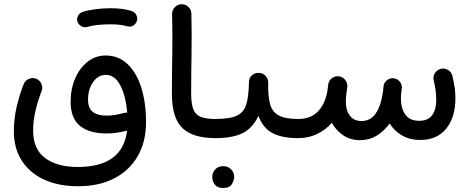

<svg xmlns="http://www.w3.org/2000/svg" viewBox="-20 -638 2255 920"><path d="M351.1 -534.7Q346.7 -548.8 354 -562.5Q361.3 -576.2 376.5 -581.1Q402.8 -589.4 438.7 -594Q474.6 -598.6 509.8 -598.6Q577.1 -598.6 617.2 -582.5Q631.8 -574.7 636.2 -558.3Q640.6 -542 631.3 -528.3Q615.7 -504.9 589.4 -512.2Q557.1 -521.5 509.8 -521.5Q476.6 -521.5 446.8 -518.3Q417 -515.1 397.5 -508.8Q382.8 -504.9 369.1 -512.7Q355.5 -520.5 351.1 -534.7ZM46.4 -9.3Q46.4 -68.4 59.8 -126.2Q73.2 -184.1 93.3 -234.4Q100.1 -252.4 118.2 -260Q136.2 -267.6 153.3 -260.7Q170.9 -253.9 178.5 -236.3Q186 -218.8 179.2 -201.2Q163.1 -160.2 150.9 -110.8Q138.7 -61.5 138.7 -12.2Q138.7 76.7 196.3 119.4Q253.9 162.1 352.5 162.1Q567.9 162.1 588.9 -12.2Q564 -5.9 540 -2.2Q516.1 1.5 490.7 1.5Q406.7 1.5 362.5 -35.4Q318.4 -72.3 318.4 -149.4Q318.4 -211.9 340.1 -262.2Q361.8 -312.5 399.9 -342.3Q438 -372.1 486.3 -372.1Q547.4 -372.1 590.6 -331.5Q633.8 -291 656.7 -219Q679.7 -147 679.7 -52.2Q679.7 40.5 640.4 109.4Q601.1 178.2 528.1 216.3Q455.1 254.4 353.5 254.4Q261.2 254.4 192.1 222.9Q123 191.4 84.7 132.3Q46.4 73.2 46.4 -9.3ZM401.9 -161.1Q401.9 -120.1 424.3 -102.1Q446.8 -84 489.7 -84Q514.2 -84 534.9 -87.9Q555.7 -91.8 575.7 -97.2Q582.5 -98.6 589.4 -98.1Q583 -178.7 556.4 -229Q529.8 -279.3 487.3 -279.3Q450.2 -279.3 426 -244.6Q401.9 -210 401.9 -161.1Z M803.7 -188.5Q803.7 -280.8 805.4 -373.8Q807.1 -466.8 804.7 -569.8Q804.2 -588.9 817.1 -603Q830.1 -617.2 849.1 -617.7Q867.7 -618.7 882.1 -605.5Q896.5 -592.3 897 -573.2Q899.4 -471.7 897.7 -377.4Q896 -283.2 896 -189.9Q896 -144 905.3 -117.2Q914.6 -90.3 939.7 -79.1Q964.8 -67.9 1012.2 -67.9H1012.7Q1031.7 -67.9 1045.2 -54.4Q1058.6 -41 1058.6 -22Q1058.6 -2.9 1045.2 10.5Q1031.7 23.9 1012.7 23.9H1012.2Q904.8 23.9 854.2 -24.2Q803.7 -72.3 803.7 -188.5Z M966.3 -22Q966.3 -41 980 -54.4Q993.7 -67.9 1012.7 -67.9Q1082 -67.9 1115.7 -84.2Q1149.4 -100.6 1160.6 -139.4Q1171.9 -178.2 1172.9 -245.1Q1173.8 -266.1 1188.2 -278.1Q1202.6 -290 1222.2 -288.6Q1241.2 -287.6 1253.7 -273.2Q1266.1 -258.8 1265.1 -240.2Q1263.7 -176.8 1274.2 -138.9Q1284.7 -101.1 1316.2 -84.5Q1347.7 -67.9 1408.2 -67.9H1408.7Q1427.7 -67.9 1441.2 -54.4Q1454.6 -41 1454.6 -22Q1454.6 -2.9 1441.2 10.5Q1427.7 23.9 1408.7 23.9H1408.2Q1332 23.9 1285.9 -0.2Q1239.7 -24.4 1218.3 -83Q1189.9 -22.9 1141.4 0.5Q1092.8 23.9 1012.7 23.9Q993.7 23.9 980 10.5Q966.3 -2.9 966.3 -22ZM997.1 208.5Q997.1 189 1011.5 173.6Q1025.9 158.2 1048.8 158.2Q1064.9 158.2 1076.2 164.8Q1087.4 171.4 1093.8 181.6Q1102.1 193.8 1102.1 209Q1102.1 225.1 1091.3 243.9Q1080.6 262.7 1048.8 262.7Q1027.8 262.7 1016.6 253.4Q1005.4 244.1 1001 231.9Q997.1 221.7 997.1 208.5Z M1362.8 -22Q1362.8 -41 1376.2 -54.4Q1389.6 -67.9 1408.7 -67.9Q1469.2 -67.9 1503.7 -104.2Q1538.1 -140.6 1548.8 -202.1Q1549.8 -213.4 1552.2 -229V-230.5Q1552.7 -234.4 1553.7 -238.3Q1557.1 -252.4 1568.4 -261.7Q1579.6 -271 1593.3 -272.5Q1597.7 -272.9 1602.1 -272.5Q1609.4 -272 1615.7 -269Q1629.9 -263.2 1637.9 -249.5Q1646 -235.8 1644 -219.7L1643.6 -215.8Q1642.1 -204.6 1640.1 -193.4Q1638.2 -178.7 1637.7 -169.2Q1637.2 -159.7 1637.2 -149.9Q1637.2 -108.9 1656.7 -83.5Q1676.3 -58.1 1711.9 -58.1Q1755.9 -58.1 1780.8 -95Q1805.7 -131.8 1814.9 -197.3Q1815.9 -209.5 1817.9 -225.6Q1820.3 -243.7 1835.2 -254.4Q1850.1 -265.1 1867.7 -262.7Q1890.1 -259.3 1900.4 -239.7Q1906.7 -228 1905.3 -214.8Q1903.8 -201.2 1901.9 -187.5Q1900.9 -176.8 1900.9 -167.5Q1900.9 -119.1 1922.1 -89.1Q1943.4 -59.1 1987.8 -59.1Q2031.2 -59.1 2050.8 -85.9Q2070.3 -112.8 2070.3 -160.6Q2070.3 -203.6 2058.1 -252.9Q2053.7 -271.5 2064 -287.6Q2074.2 -303.7 2092.3 -308.1Q2110.8 -312.5 2127.2 -302.5Q2143.6 -292.5 2147.9 -273.4Q2156.2 -237.8 2159.2 -214.8Q2162.1 -191.9 2162.1 -166Q2162.1 -76.2 2118.2 -21.7Q2074.2 32.7 1993.7 32.7Q1944.8 32.7 1907.5 11.7Q1870.1 -9.3 1847.2 -46.4Q1820.8 -9.8 1784.9 12Q1749 33.7 1705.1 33.7Q1660.2 33.7 1625.5 11Q1590.8 -11.7 1570.3 -49.3Q1540 -15.6 1499 4.2Q1458 23.9 1408.7 23.9Q1389.6 23.9 1376.2 10.5Q1362.8 -2.9 1362.8 -22Z"/></svg>

Font: Mikhak Medium
Style: Regular
Weight: 500
Designer: Amin Abedi
Version: Version 3.3